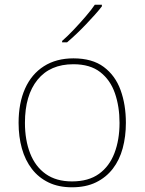

<svg xmlns="http://www.w3.org/2000/svg" viewBox="-20 -786 615 816"><path d="M515 -264Q515 -206 501.5 -156Q488 -106 459.5 -69Q431 -32 388 -11Q345 10 286 10Q229 10 186.5 -10.5Q144 -31 115.5 -68Q87 -105 73 -155Q59 -205 59 -264Q59 -348 86.5 -409.5Q114 -471 166.5 -504.5Q219 -538 292 -538Q372 -538 421 -501.5Q470 -465 492.5 -403Q515 -341 515 -264ZM86 -264Q86 -191 108 -134.5Q130 -78 174.5 -46.5Q219 -15 286 -15Q356 -15 400.5 -47Q445 -79 466.5 -135.5Q488 -192 488 -264Q488 -333 468.5 -389.5Q449 -446 406 -479.5Q363 -513 292 -513Q193 -513 139.5 -447Q86 -381 86 -264ZM413 -759Q400 -742 382.5 -722.5Q365 -703 345.5 -682.5Q326 -662 305.5 -642.5Q285 -623 265 -606H244V-612Q267 -632 293.5 -660Q320 -688 344.5 -716.5Q369 -745 383 -766H413Z"/></svg>

Font: Noto Sans Hebrew Thin
Style: Regular
Weight: 250
Designer: Monotype Design Team
Foundry: Monotype Imaging Inc.
Version: Version 2.003